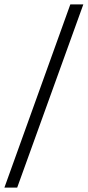

<svg xmlns="http://www.w3.org/2000/svg" viewBox="-54 -740 398 871"><path d="M-34 111H24L324 -720H265Z"/></svg>

Font: Fixel Text 20240404 Light
Style: Italic
Weight: 300
Width: 4
Italic angle: -10°
Designer: AlfaBravo + MacPaw
Foundry: Kyrylo Tkachov, Marchela Mozhyna, Serhii Makarenko, Maria Weinstein, Zakhar Kryvoshyya
Version: Version 1.211;Glyphs 3.2 (3225)